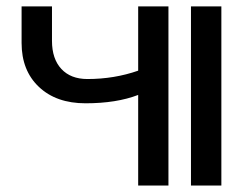

<svg xmlns="http://www.w3.org/2000/svg" viewBox="-20 -575 753 595"><path d="M502 -555.2V0H408.2V-280.8Q340.8 -254.9 245.1 -254.9Q154.3 -254.9 100.6 -305.7Q46.9 -356.4 46.9 -441.9V-555.2H141.1V-448.2Q141.1 -392.6 170.2 -361.3Q199.2 -330.1 251 -330.1Q334 -330.1 408.2 -356V-555.2ZM571.8 0V-555.2H666V0Z"/></svg>

Font: LT Superior Med
Style: Regular
Weight: 500
Designer: Daniel Lyons
Foundry: LyonsType
Version: Version 1.000